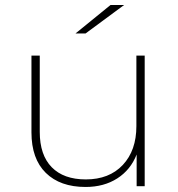

<svg xmlns="http://www.w3.org/2000/svg" viewBox="-20 -740 706 763"><path d="M555 -519V0H523V-126Q499 -65 446 -31Q393 3 320 3Q219 3 162 -53Q105 -109 105 -214V-519H138V-216Q138 -124 185.5 -75.5Q233 -27 321 -27Q414 -27 468 -84.5Q522 -142 522 -239V-519ZM419 -720H473L320 -607H280Z"/></svg>

Font: Montserrat Alternates ExLight
Style: Regular
Weight: 275
Designer: Julieta Ulanovsky
Foundry: Julieta Ulanovsky
Version: Version 7.200